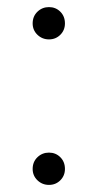

<svg xmlns="http://www.w3.org/2000/svg" viewBox="-20 -510 275 541"><path d="M118 11Q99 11 85.5 -2Q72 -15 72 -34Q72 -54 85.5 -67Q99 -80 118 -80Q137 -80 150 -67Q163 -54 163 -34Q163 -15 150 -2Q137 11 118 11ZM118 -399Q99 -399 85.5 -412Q72 -425 72 -444Q72 -464 85.5 -477Q99 -490 118 -490Q137 -490 150 -477Q163 -464 163 -444Q163 -425 150 -412Q137 -399 118 -399Z"/></svg>

Font: Zen Kaku Gothic New Light
Style: Regular
Weight: 300
Designer: Yoshimichi Ohira
Foundry: Positype
Version: Version 1.002